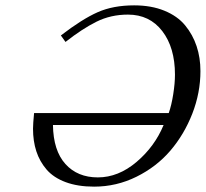

<svg xmlns="http://www.w3.org/2000/svg" viewBox="-20 -678 761 710"><path d="M585 -215.8H175.8Q177.2 -121.1 221.9 -71.5Q266.6 -22 341.8 -22Q417.5 -22 484.9 -79.1Q552.2 -136.2 585 -215.8ZM222.2 -522.9 205.1 -546.9Q283.7 -607.4 341.1 -632.8Q398.4 -658.2 476.1 -658.2Q539.6 -658.2 587.9 -638.4Q636.2 -618.7 664.6 -584.2Q692.9 -549.8 707 -507.3Q721.2 -464.8 721.2 -415Q721.2 -335 691.2 -257.8Q661.1 -180.7 609.9 -120.8Q558.6 -61 484.6 -24.4Q410.6 12.2 328.1 12.2Q267.6 12.2 222.9 -4.4Q178.2 -21 152.3 -51Q126.5 -81.1 114.3 -118.7Q102.1 -156.2 102.1 -202.1Q102.1 -219.7 106 -259.8H604Q614.3 -289.1 620.6 -329.6Q627 -370.1 627 -401.9Q627 -502 580.1 -563Q533.2 -624 453.1 -624Q389.6 -624 336.7 -597.7Q283.7 -571.3 222.2 -522.9Z"/></svg>

Font: Common Serif Medium
Style: Italic
Weight: 500
Italic angle: -12°
Designer: Philipp H. Poll, Khaled Hosny
Foundry: Stefan Peev, Context Ltd.
Version: Version 1.026